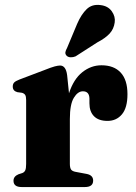

<svg xmlns="http://www.w3.org/2000/svg" viewBox="-20 -755 548 775"><path d="M251 -451.5 258.5 -378.5Q277 -435.5 312.2 -463.5Q347.5 -491.5 389.5 -491.5Q440 -491.5 467.2 -462Q494.5 -432.5 494.5 -375Q494.5 -320 472.2 -293.5Q450 -267 414 -267Q378 -267 359.5 -285.8Q341 -304.5 341 -338V-358Q340 -386.5 314.5 -386.5Q294 -386.5 278 -360.2Q262 -334 262 -274.5V-93.5Q262 -77.5 267.2 -70.2Q272.5 -63 289.5 -60.5L329.5 -53Q356 -48 356 -26Q356 0 322.5 0H67.5Q34.5 0 34.5 -25.5Q34.5 -43 54.5 -51.5L70 -56.5Q78 -59.5 81.8 -67.2Q85.5 -75 85.5 -93V-351.5Q85.5 -366 81.5 -372Q77.5 -378 68.5 -380.5L50 -383Q31.5 -388 31.5 -405.5Q31.5 -416 37.2 -422Q43 -428 58.5 -434L157.5 -471.5Q187.5 -483.5 201 -487Q214.5 -490.5 222.5 -490.5Q246 -490.5 251 -451.5ZM291.5 -659Q308 -697 329.8 -718Q351.5 -739 385.5 -734.5Q416 -731 431.2 -709.5Q446.5 -688 443 -664.5Q439.5 -638 422.5 -619.5Q405.5 -601 373 -584L285 -527.5Q275.5 -523.5 265.5 -523.8Q255.5 -524 249.5 -529.5Q242.5 -536.5 244 -544.5Q245.5 -552.5 250.5 -561Z"/></svg>

Font: Fraunces 9pt
Style: Bold
Weight: 700
Version: Version 1.000;[b76b70a41]